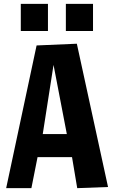

<svg xmlns="http://www.w3.org/2000/svg" viewBox="-20 -977 592 997"><path d="M12 0 170 -741 379 -750 541 -6 381 0 354 -161H175L143 0ZM202 -281H327L258 -640ZM88 -816V-957H229V-816ZM322 -816V-957H463V-816Z"/></svg>

Font: Francois One
Style: Regular
Weight: 400
Designer: Vernon Adams
Foundry: Vernon Adams
Version: Version 2.000